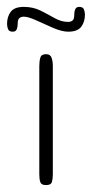

<svg xmlns="http://www.w3.org/2000/svg" viewBox="-57 -535 265 555"><path d="M76.2 0Q62.5 0 59.6 -8.3Q56.6 -16.6 56.6 -30.8V-344.2Q56.6 -358.4 59.6 -368.4Q62.5 -378.4 76.2 -378.4Q88.4 -378.4 92 -368.2Q95.7 -357.9 95.7 -345.2V-30.8Q95.7 -18.1 93 -9Q90.3 0 76.2 0ZM-20 -443.4Q-30.8 -443.4 -33.7 -450.7Q-36.6 -458 -36.6 -465.8Q-36.6 -486.8 -25.9 -501Q-15.1 -515.1 11.7 -515.1Q38.6 -515.1 60.1 -504.4Q81.5 -493.7 100.8 -482.7Q120.1 -471.7 140.1 -471.7Q147.5 -471.7 152.6 -475.6Q157.7 -479.5 157.7 -493.2Q157.7 -502 160.6 -508.5Q163.6 -515.1 171.9 -515.1Q182.6 -515.1 185.5 -508.1Q188.5 -501 188.5 -492.7Q188.5 -471.7 177.7 -457.5Q167 -443.4 140.1 -443.4Q122.1 -443.4 96.7 -454.3Q71.3 -465.3 47.9 -476.1Q24.4 -486.8 11.7 -486.8Q4.4 -486.8 -0.7 -482.9Q-5.9 -479 -5.9 -465.3Q-5.9 -456.5 -8.8 -450Q-11.7 -443.4 -20 -443.4Z"/></svg>

Font: Gruppo
Style: Regular
Weight: 400
Designer: Vernon Adams
Foundry: Vernon Adams
Version: Version 1.001; ttfautohint (v1.8.4.7-5d5b);gftools[0.9.28]